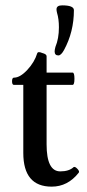

<svg xmlns="http://www.w3.org/2000/svg" viewBox="-20 -686 326 717"><path d="M198 -479Q184 -479 184 -494Q184 -500 187 -511Q200 -542 200 -584Q200 -615 193 -638Q191 -646 191 -651Q191 -666 212 -666Q256 -666 256 -648Q256 -567 219 -499Q208 -479 198 -479ZM173 11Q67 11 67 -115V-369H32Q25 -369 25 -382.5Q25 -396 32 -396Q55 -396 82 -425Q109 -454 119 -487Q122 -495 138 -488Q154 -484 154 -476V-415H251Q258 -415 258 -392Q258 -369 251 -369H154V-147Q154 -46 205 -46Q238 -46 255 -62Q260 -65 269 -55.5Q278 -46 274 -41Q233 11 173 11Z"/></svg>

Font: Junicode Cond Medium
Style: Regular
Weight: 500
Width: 3
Designer: Peter S. Baker
Version: Version 2.201